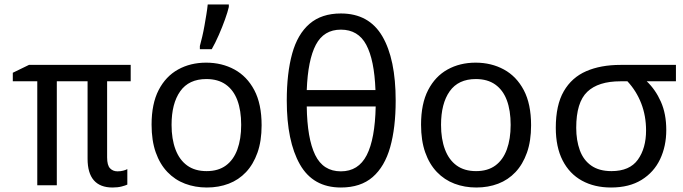

<svg xmlns="http://www.w3.org/2000/svg" viewBox="-20 -825 3040 855"><path d="M481 10Q426 10 398 -22Q370 -54 370 -118V-463H233V0H146V-463H37V-501L109 -536H562V-463H457V-124Q457 -89 470 -75.5Q483 -62 503 -62Q517 -62 528.5 -65Q540 -68 547 -72V-3Q539 1 521.5 5.5Q504 10 481 10Z M901 10Q849 10 804 -7Q759 -24 725.5 -59Q692 -94 673.5 -146.5Q655 -199 655 -270Q655 -363 686.5 -424Q718 -485 773 -515.5Q828 -546 898 -546Q968 -546 1024 -515.5Q1080 -485 1112.5 -423.5Q1145 -362 1145 -267Q1145 -197 1126.5 -145Q1108 -93 1075.5 -58.5Q1043 -24 998.5 -7Q954 10 901 10ZM900 -63Q952 -63 986 -88Q1020 -113 1037 -159.5Q1054 -206 1054 -269Q1054 -333 1037 -378.5Q1020 -424 985.5 -448.5Q951 -473 899 -473Q821 -473 782.5 -418.5Q744 -364 744 -269Q744 -206 761.5 -159.5Q779 -113 813.5 -88Q848 -63 900 -63ZM870 -620Q875 -638 880.5 -661.5Q886 -685 890.5 -710.5Q895 -736 899 -760.5Q903 -785 905 -805H999V-794Q994 -772 982 -738.5Q970 -705 954.5 -669.5Q939 -634 923 -606H870Z M1498 10Q1374 10 1315.5 -93Q1257 -196 1257 -377Q1257 -499 1281 -586Q1305 -673 1358.5 -719Q1412 -765 1498 -765Q1623 -765 1682.5 -663.5Q1742 -562 1742 -377Q1742 -256 1717.5 -169.5Q1693 -83 1639.5 -36.5Q1586 10 1498 10ZM1498 -62Q1576 -62 1613 -134Q1650 -206 1653 -351H1346Q1348 -208 1383.5 -135Q1419 -62 1498 -62ZM1652 -424Q1647 -558 1611 -625.5Q1575 -693 1498 -693Q1422 -693 1386.5 -625.5Q1351 -558 1346 -424Z M2101 10Q2049 10 2004 -7Q1959 -24 1925.5 -59Q1892 -94 1873.5 -146.5Q1855 -199 1855 -270Q1855 -363 1886.5 -424Q1918 -485 1973 -515.5Q2028 -546 2098 -546Q2168 -546 2224 -515.5Q2280 -485 2312.5 -423.5Q2345 -362 2345 -267Q2345 -197 2326.5 -145Q2308 -93 2275.5 -58.5Q2243 -24 2198.5 -7Q2154 10 2101 10ZM2100 -63Q2152 -63 2186 -88Q2220 -113 2237 -159.5Q2254 -206 2254 -269Q2254 -333 2237 -378.5Q2220 -424 2185.5 -448.5Q2151 -473 2099 -473Q2021 -473 1982.5 -418.5Q1944 -364 1944 -269Q1944 -206 1961.5 -159.5Q1979 -113 2013.5 -88Q2048 -63 2100 -63Z M2701 10Q2627 10 2571.5 -20.5Q2516 -51 2485.5 -110.5Q2455 -170 2455 -256Q2455 -357 2490.5 -418.5Q2526 -480 2590.5 -508Q2655 -536 2743 -536H2990V-463H2860Q2899 -426 2923 -372Q2947 -318 2947 -246Q2947 -174 2919.5 -116Q2892 -58 2837 -24Q2782 10 2701 10ZM2703 -63Q2784 -63 2820.5 -114Q2857 -165 2857 -244Q2857 -309 2835.5 -364.5Q2814 -420 2774 -463H2743Q2644 -463 2595 -416Q2546 -369 2546 -256Q2546 -200 2562 -156Q2578 -112 2613 -87.5Q2648 -63 2703 -63Z"/></svg>

Font: Noto Sans Mono
Style: Regular
Weight: 400
Designer: Monotype Design Team
Foundry: Monotype Imaging Inc.
Version: Version 2.014